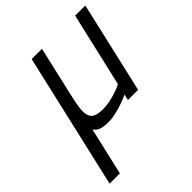

<svg xmlns="http://www.w3.org/2000/svg" viewBox="-204 -626 990 990"><g transform="rotate(-45 291.0 -131.0)"><path d="M191 -500H266L204 -230Q192 -181 188 -148Q184 -115 190.5 -94.5Q197 -74 216 -65.5Q235 -57 269 -57Q294 -57 320 -62.5Q346 -68 367 -75Q392 -83 414 -94L508 -500H582L467 0H393L400 -32Q374 -20 347 -11Q324 -3 296 3.5Q268 10 242 10Q207 10 187 2.5Q167 -5 156 -22L96 238H21Z"/></g></svg>

Font: Panefresco 400wt
Style: Italic
Weight: 400
Foundry: Campivisivi & Chank Co
Version: Version 1.001